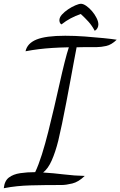

<svg xmlns="http://www.w3.org/2000/svg" viewBox="-51 -907 637 1015"><path d="M-31 88Q-27 49 -4 31.5Q19 14 55.5 8.5Q92 3 135 3Q153 -35 170.5 -90.5Q188 -146 204 -210Q220 -274 235.5 -340Q251 -406 264.5 -467Q278 -528 290.5 -577.5Q303 -627 313 -657Q262 -656 224.5 -653.5Q187 -651 154 -647Q121 -643 84 -636Q93 -678 142 -698Q191 -718 294 -718Q345 -718 398.5 -714Q452 -710 496.5 -705.5Q541 -701 566 -697Q538 -670 510.5 -664Q483 -658 462 -658Q431 -658 404 -658Q377 -658 354 -657Q349 -632 340.5 -586Q332 -540 321.5 -483Q311 -426 299.5 -366Q288 -306 277 -253Q266 -200 257 -163Q242 -103 222.5 -59Q203 -15 177 5Q229 8 286.5 15Q344 22 397 23Q364 55 331 63Q298 71 276 71Q227 71 186.5 71.5Q146 72 110 73Q74 74 39.5 77.5Q5 81 -31 88ZM450 -744Q435 -772 417 -792Q399 -812 376 -833Q347 -823 322.5 -810Q298 -797 274 -778Q267 -782 265 -788.5Q263 -795 263 -800Q263 -815 276.5 -830Q290 -845 309.5 -858Q329 -871 348 -879Q367 -887 377 -887Q389 -887 405 -876Q421 -865 435.5 -848Q450 -831 459.5 -812Q469 -793 469 -778Q469 -768 464.5 -759Q460 -750 450 -744Z"/></svg>

Font: Dancing Script Medium
Style: Regular
Weight: 500
Designer: Pablo Impallari
Foundry: Pablo Impallari
Version: Version 2.000